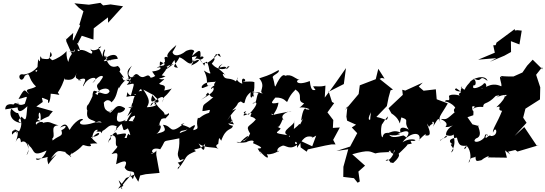

<svg xmlns="http://www.w3.org/2000/svg" viewBox="-20 -1065 3829 1348"><path d="M280 -349C277 -384 257 -386 317 -363C316 -314 335 -358 336 -407C393 -404 409 -388 386 -415C418 -468 411 -456 450 -557C403 -535 433 -553 436 -507C502 -495 522 -527 526 -619C522 -524 493 -525 532 -507C581 -498 510 -501 531 -505C621 -536 552 -468 566 -459C594 -536 696 -533 628 -481C678 -548 715 -537 698 -516C659 -458 688 -500 667 -475C668 -473 647 -465 679 -424C656 -409 630 -462 629 -381C676 -454 747 -455 749 -422C722 -376 665 -445 668 -399C621 -417 649 -408 588 -311C603 -340 643 -337 607 -336C568 -320 605 -246 600 -316C567 -208 636 -232 652 -207C531 -167 523 -208 563 -224C555 -244 502 -210 470 -155C462 -143 454 -229 402 -169C462 -200 443 -162 411 -151C427 -98 390 -123 331 -61C374 -39 329 -143 344 -90C380 -110 321 -184 391 -185C327 -201 336 -217 280 -202C293 -210 245 -218 231 -183C261 -158 197 -218 262 -213C267 -220 225 -222 254 -236C243 -283 271 -296 265 -219C305 -247 332 -246 327 -256L351 -284L235 -317ZM106 -349C99 -298 101 -250 172 -319C163 -215 163 -212 129 -249C146 -245 75 -218 136 -200C49 -209 44 -274 60 -301C105 -254 108 -280 108 -268C142 -201 132 -173 105 -126C144 -141 157 -119 82 -158C112 -94 94 -156 82 -154C99 -149 55 -159 65 -120C96 -155 123 -156 90 -69C105 -102 124 -110 127 -66C171 -96 197 -1 166 23C204 -42 146 -93 189 -38C227 -6 204 39 307 -8C283 58 234 68 232 48C279 56 365 17 357 27C340 29 296 10 319 89C364 26 412 -12 337 50C388 -28 396 -1 449 3C408 -6 505 50 479 36C459 47 492 -16 481 17C576 -40 546 -51 577 -45C545 -51 646 -20 612 -55C689 -66 669 -38 619 -103C704 -107 684 -168 627 -96C633 -147 659 -178 696 -129C687 -148 761 -217 742 -218C702 -190 681 -216 651 -202C686 -229 728 -201 656 -142C734 -129 725 -209 800 -178C779 -131 844 -180 781 -144C784 -135 786 -156 865 -225C795 -190 791 -221 811 -283C787 -264 856 -273 858 -305C787 -351 791 -285 727 -256C800 -290 711 -254 771 -298C742 -253 713 -314 724 -292C700 -322 718 -357 703 -335C732 -386 765 -348 762 -346C800 -378 801 -428 814 -455C810 -411 826 -517 931 -530C852 -509 853 -477 837 -526C849 -521 872 -492 808 -577C776 -545 858 -558 807 -602C786 -595 743 -577 719 -674C785 -617 763 -632 731 -660C713 -656 797 -711 807 -652C746 -648 665 -613 738 -659C678 -665 739 -732 710 -711C732 -732 700 -722 700 -666C675 -744 663 -720 677 -734C722 -757 640 -684 611 -725C634 -696 598 -728 627 -704C633 -661 584 -724 541 -713C527 -690 511 -735 544 -710C530 -736 531 -797 424 -793C525 -800 442 -734 540 -766C467 -741 545 -680 462 -706C538 -698 466 -713 457 -610C487 -609 442 -623 447 -706C425 -678 374 -649 347 -642C300 -676 365 -651 335 -701C322 -658 346 -642 273 -654C253 -707 271 -596 249 -650C239 -598 249 -543 227 -567C238 -578 270 -575 258 -604C265 -643 242 -554 147 -542C87 -558 128 -459 154 -533C199 -565 170 -515 233 -458C197 -432 140 -448 186 -404C150 -427 159 -461 110 -370C178 -383 177 -408 154 -336C104 -311 97 -361 74 -331C73 -332 16 -346 17 -297L114 -313ZM444 -788 446 -773 486 -683 554 -814 636 -787 638 -866 738 -943 739 -905 844 -1021 756 -1034 704 -1027 685 -1045 604 -1032 502 -1042 533 -1011 566 -986 537 -891 543 -885 490 -772 494 -834Z M809 260 865 185 921 162 951 211 964 167 1003 158 1100 149 1077 22 1078 -11C1076 13 999 27 1068 2C1037 20 1036 -39 1105 -17C1157 -95 1099 -63 1239 -94C1244 15 1209 2 1244 60C1298 38 1254 76 1228 76C1263 117 1225 92 1228 124C1303 33 1266 32 1356 -4C1315 -28 1393 -2 1424 -63C1410 -49 1428 38 1374 -58C1422 -18 1488 -40 1517 -17C1489 -37 1497 -49 1512 -54C1519 -106 1516 -102 1533 -77C1569 -178 1608 -146 1615 -182C1568 -188 1597 -214 1561 -187C1603 -196 1636 -258 1603 -205C1564 -225 1546 -200 1623 -192C1578 -256 1624 -278 1575 -221C1642 -320 1660 -308 1609 -289C1669 -344 1633 -336 1671 -353C1719 -317 1676 -367 1740 -418C1731 -343 1770 -387 1766 -484C1776 -502 1644 -484 1698 -495C1715 -506 1668 -537 1681 -477C1608 -504 1673 -549 1636 -494C1581 -532 1557 -487 1539 -559C1510 -528 1565 -558 1560 -537C1536 -581 1481 -578 1543 -618C1484 -557 1570 -626 1571 -579C1611 -618 1586 -587 1580 -603C1583 -580 1515 -559 1467 -618C1513 -673 1458 -643 1496 -680C1486 -698 1516 -672 1530 -664C1514 -718 1512 -667 1430 -620C1409 -640 1418 -598 1383 -645C1443 -662 1378 -689 1385 -644C1396 -734 1379 -717 1318 -662C1381 -673 1367 -686 1322 -605C1390 -632 1407 -676 1301 -611C1368 -643 1300 -631 1344 -706C1330 -729 1286 -707 1286 -707C1232 -662 1180 -667 1192 -725C1128 -632 1192 -669 1102 -602C1101 -668 1105 -605 1197 -609C1141 -660 1205 -705 1218 -749C1178 -714 1136 -677 1163 -660C1123 -683 1134 -629 1136 -662C1146 -573 1118 -624 1080 -586C1114 -607 1129 -571 1048 -563C1075 -523 1086 -497 1142 -530C1061 -550 1078 -525 1038 -519C1014 -565 993 -494 950 -540C924 -557 928 -527 867 -498C950 -476 901 -508 896 -483C861 -567 875 -571 906 -604C836 -491 948 -561 870 -469C935 -481 925 -495 899 -395C867 -402 881 -447 868 -385C937 -403 965 -373 916 -408C951 -384 967 -473 976 -425C953 -433 913 -405 909 -313C870 -299 866 -312 946 -324C883 -356 929 -350 874 -249C950 -323 862 -234 863 -185C915 -267 906 -235 880 -235C889 -226 959 -291 912 -216C945 -208 854 -224 826 -207C855 -161 831 -135 878 -164C895 -128 902 -101 882 -126C855 -95 879 -48 890 -70C933 -98 906 -92 854 -97C877 -136 865 -131 801 -120C797 -170 735 -78 739 -63C749 -96 764 -68 756 -117C822 -115 774 -50 805 -36C779 6 828 -64 763 17C816 1 808 10 795 88C829 73 889 43 855 110C879 166 947 105 913 193C876 131 903 211 895 139C897 192 871 179 829 254C864 300 785 160 826 215L846 240ZM1091 -364C1105 -322 1040 -372 1037 -319C1089 -391 1152 -407 1118 -346C1139 -411 1126 -361 1186 -444C1162 -431 1117 -431 1132 -426C1152 -478 1116 -461 1097 -477C1163 -534 1123 -496 1098 -513C1163 -596 1170 -607 1136 -594C1204 -617 1226 -636 1140 -573C1246 -665 1176 -663 1229 -589C1176 -594 1216 -613 1240 -663C1280 -649 1299 -610 1326 -621C1349 -662 1380 -672 1414 -603C1421 -633 1435 -660 1451 -567C1450 -564 1481 -526 1411 -570C1458 -488 1404 -444 1471 -471C1408 -454 1392 -432 1397 -460C1429 -505 1498 -479 1500 -498C1448 -440 1533 -462 1546 -477C1456 -478 1447 -417 1476 -452C1494 -427 1451 -399 1391 -364C1476 -423 1395 -370 1440 -415C1445 -414 1468 -349 1503 -406C1401 -309 1409 -352 1401 -285C1450 -288 1462 -308 1448 -273C1390 -256 1378 -224 1370 -239C1347 -169 1397 -166 1332 -149C1389 -237 1285 -141 1260 -134C1331 -114 1345 -109 1336 -175C1299 -139 1298 -157 1241 -130C1252 -158 1258 -137 1317 -165C1252 -200 1227 -185 1275 -200C1162 -109 1196 -183 1124 -189C1147 -147 1146 -142 1077 -126C1105 -135 1137 -218 1065 -173C1134 -209 1076 -165 1114 -230C1162 -246 1119 -211 1167 -261C1159 -288 1166 -252 1134 -262C1142 -283 1069 -312 1071 -363C1071 -363 1024 -323 1049 -397C1098 -332 1066 -378 1066 -329C1088 -341 1084 -315 1011 -312C1028 -345 1038 -360 986 -436L1057 -398Z M1889 -256C1885 -286 1881 -251 1926 -260C1870 -250 1926 -272 1935 -344C1861 -328 1896 -356 1913 -380C1980 -383 1990 -343 1997 -351C2025 -419 2057 -430 2052 -437C2119 -397 2054 -358 2116 -339C2160 -392 2103 -319 2082 -310C2121 -317 2187 -289 2130 -297C2122 -314 2105 -297 2094 -218C2113 -232 2118 -255 2087 -191C2065 -208 2090 -140 2082 -194C2045 -153 2007 -149 2014 -102C1989 -125 2053 -83 2045 -219C2060 -188 1942 -147 1998 -116C1890 -133 1925 -131 1951 -162C1902 -196 1887 -156 1939 -177C1972 -226 1955 -238 1980 -217C1922 -259 2023 -290 2025 -285L1866 -253ZM2133 0 2141 -16C2197 -27 2249 -42 2307 -51H2336L2319 -83L2366 -170L2317 -167L2320 -222L2279 -276L2326 -341L2311 -349L2286 -427V-420L2394 -475L2409 -587C2360 -517 2312 -446 2260 -380L2265 -464C2222 -453 2208 -461 2178 -459C2211 -397 2211 -480 2192 -432C2185 -438 2164 -412 2155 -496C2049 -455 2054 -511 2085 -503C2050 -513 2027 -548 1982 -533C1974 -543 1952 -543 1914 -459C1906 -455 1910 -478 1896 -519C1883 -535 1950 -552 1936 -573C1895 -552 1887 -542 1800 -515C1853 -454 1788 -421 1828 -408C1789 -416 1769 -422 1811 -398C1817 -394 1783 -430 1743 -414C1763 -358 1774 -400 1735 -441C1729 -461 1674 -412 1756 -420C1749 -470 1715 -399 1826 -423C1762 -425 1799 -330 1751 -340C1795 -359 1791 -329 1726 -260C1718 -268 1664 -269 1709 -285C1654 -217 1735 -284 1746 -269C1726 -230 1749 -258 1776 -226C1730 -171 1700 -187 1736 -127C1719 -88 1687 -67 1686 -76C1729 -91 1745 -148 1667 -66C1614 -76 1651 -55 1710 -67C1726 -78 1776 -88 1756 -60C1838 -25 1816 -23 1789 -22C1827 41 1807 -2 1854 -23C1823 -13 1807 36 1806 -2C1860 60 1871 45 1853 18C1918 24 1966 -34 1930 4C1910 -38 1999 -49 1965 -43C1987 -46 2019 -4 2076 -57C2024 -38 2071 -113 2065 -27C2108 -90 2122 -117 2174 -104C2180 -99 2131 -75 2200 -113L2172 -38L2088 -77L2091 -30Z M2680 -513 2636 -582 2618 -509 2506 -466 2498 -405 2403 -292 2419 -319 2412 -246 2417 -218 2494 -183 2517 -214 2450 -170 2488 -130 2438 -36 2342 -5 2425 -17 2391 106 2390 177 2465 186 2491 218 2506 209 2496 138 2471 162 2543 98 2453 18C2573 -16 2576 -1 2615 12C2644 5 2646 6 2721 2C2678 11 2753 -12 2718 -55C2727 -32 2701 1 2744 16C2738 -42 2800 7 2759 -39C2751 6 2724 68 2687 63C2718 32 2722 108 2727 62C2704 68 2728 80 2741 79C2810 19 2769 7 2776 19C2751 38 2843 -42 2841 -51C2890 -60 2865 -54 2863 -76C2937 -70 2874 -110 2806 -66C2861 -142 2944 -142 2923 -79C2903 -69 2991 -150 2965 -115C3025 -101 2985 -172 2977 -198C3009 -155 2973 -174 3018 -197C3005 -217 3041 -218 3020 -176C3069 -257 3055 -231 3077 -194C3051 -244 3068 -242 3124 -339L3046 -368L3040 -438L2954 -428L2920 -457L2948 -485L2825 -429L2804 -435L2808 -399L2708 -305L2728 -269C2813 -215 2772 -156 2798 -241C2869 -217 2796 -218 2863 -138C2871 -153 2772 -201 2792 -134C2746 -158 2716 -130 2690 -128C2750 -93 2827 -138 2766 -121C2852 -167 2871 -136 2819 -85C2849 -98 2815 -113 2812 -114C2718 -88 2722 -111 2697 -136C2705 -125 2674 -144 2666 -101C2650 -103 2654 -191 2665 -196C2665 -196 2688 -234 2704 -248C2696 -199 2686 -240 2593 -248C2587 -215 2547 -209 2585 -277C2585 -277 2575 -228 2577 -154L2606 -227L2696 -320L2708 -380L2722 -431L2739 -436L2645 -511L2660 -518Z M3547 0 3598 -12 3613 -1 3764 -46 3748 -43 3661 -173 3593 -111 3677 -203 3653 -239 3669 -302 3771 -367 3773 -452 3744 -540 3786 -593 3789 -578 3720 -646 3681 -604 3648 -556 3585 -528C3465 -527 3492 -542 3506 -519C3470 -548 3509 -472 3499 -459C3419 -498 3370 -427 3360 -447C3414 -426 3393 -506 3372 -473C3351 -452 3281 -427 3307 -469C3314 -454 3333 -490 3305 -514C3376 -478 3335 -549 3403 -497C3389 -547 3291 -515 3277 -485C3220 -426 3263 -424 3211 -455C3220 -442 3236 -483 3214 -432C3230 -412 3149 -430 3183 -445C3255 -399 3179 -425 3210 -390C3208 -399 3144 -408 3132 -391C3143 -338 3117 -378 3103 -353C3072 -350 3128 -366 3173 -314C3190 -269 3199 -307 3199 -314C3143 -310 3175 -253 3183 -286C3108 -220 3118 -228 3076 -230C3072 -227 3138 -208 3107 -173C3138 -174 3125 -173 3159 -184C3092 -143 3113 -99 3121 -106C3046 -66 3085 -98 3069 -74C3118 -124 3056 -48 3128 -131C3074 -113 3190 -89 3172 -155C3148 -109 3198 -76 3146 6C3194 -23 3117 -52 3158 -53C3143 -57 3112 -90 3188 -99C3201 -41 3214 -39 3259 -42C3234 9 3234 -37 3258 -40C3289 -8 3289 61 3270 78C3281 17 3332 62 3317 12C3320 72 3318 69 3359 60C3407 21 3459 20 3446 24C3489 -42 3467 -40 3405 40L3539 42L3526 -9L3563 20ZM3303 -256C3308 -313 3295 -264 3295 -317C3326 -327 3312 -303 3282 -292C3308 -299 3309 -319 3372 -314C3375 -354 3396 -323 3460 -391C3449 -389 3518 -406 3465 -382C3475 -381 3481 -394 3528 -399C3547 -390 3591 -443 3526 -387C3504 -403 3563 -403 3465 -312C3516 -329 3459 -292 3505 -287C3471 -200 3436 -159 3441 -133C3463 -197 3488 -104 3421 -110C3408 -71 3452 -145 3393 -97C3379 -97 3403 -140 3407 -108C3391 -132 3387 -124 3380 -98C3341 -56 3289 -65 3322 -93C3385 -112 3314 -203 3346 -179L3297 -192L3262 -242ZM3419 -631 3521 -674 3568 -700 3567 -776 3627 -753 3643 -850 3613 -853 3595 -851 3594 -861 3466 -766 3460 -748 3443 -747 3454 -695 3337 -646 3465 -657Z"/></svg>

Font: Hussar Lance
Style: ExBdObl
Weight: 700
Foundry: Cannot Into Space Fonts, PlusOne Fonts
Version: Version 2.270